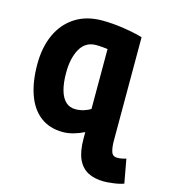

<svg xmlns="http://www.w3.org/2000/svg" viewBox="-108 -624 788 895"><g transform="rotate(15 285.5 -176.5)"><path d="M477 185Q430 185 398 168Q366 151 349.5 114Q333 77 333 17V-15Q309 -3 282.5 4.5Q256 12 232 12Q167 12 123 -21.5Q79 -55 57 -117Q35 -179 35 -263Q35 -345 63 -406.5Q91 -468 145 -503Q199 -538 276 -538Q326 -538 381 -529.5Q436 -521 472 -510V-10Q472 21 478.5 41.5Q485 62 507 62Q519 62 529.5 60Q540 58 550 55L571 170Q549 178 519.5 181.5Q490 185 477 185ZM260 -106Q281 -106 300.5 -112Q320 -118 333 -127V-416Q324 -417 308.5 -418.5Q293 -420 277 -420Q226 -420 200.5 -375Q175 -330 175 -259Q175 -211 184.5 -176.5Q194 -142 213 -124Q232 -106 260 -106Z"/></g></svg>

Font: Ubuntu Sans Mono
Style: Bold
Weight: 700
Monospace: yes
Designer: Dalton Maag Ltd
Foundry: Dalton Maag Ltd
Version: Version 1.006